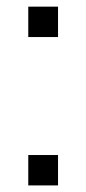

<svg xmlns="http://www.w3.org/2000/svg" viewBox="-20 -649 261 580"><path d="M65.4 -537.1V-628.9H155.3V-537.1ZM65.4 -88.9V-180.7H155.3V-88.9Z"/></svg>

Font: Min Sans Light
Style: Regular
Weight: 300
Designer: Jinseong-Kim, NotoSansCJK, Nunito
Foundry: Jinseong-Kim
Version: Version 1.400;Glyphs 3.1.2 (3151)